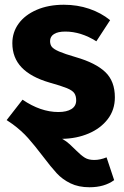

<svg xmlns="http://www.w3.org/2000/svg" viewBox="-20 -568 521 809"><path d="M429 95 461 191Q420 221 357 221Q311 221 277 204.5Q243 188 219 162Q195 136 161 91Q126 45 98.5 14Q71 -17 33 -45L8 -62L75 -148Q151 -96 226 -96Q261 -96 281 -108.5Q301 -121 301 -145Q301 -164 293 -175.5Q285 -187 262 -196.5Q239 -206 189 -220Q110 -243 71 -284Q32 -325 32 -386Q32 -432 58.5 -468.5Q85 -505 134.5 -526.5Q184 -548 249 -548Q306 -548 356 -531Q406 -514 444 -483L386 -394Q321 -435 255 -435Q224 -435 207.5 -424.5Q191 -414 191 -395Q191 -380 198.5 -370.5Q206 -361 229 -351Q252 -341 300 -327Q383 -303 423.5 -264.5Q464 -226 464 -158Q464 -105 434 -66Q404 -27 353.5 -5.5Q303 16 242 17Q260 27 274.5 40.5Q289 54 301 66Q322 87 337.5 96.5Q353 106 377 106Q402 106 429 95Z"/></svg>

Font: Fira Sans BGR
Style: Bold
Weight: 700
Designer: bBox Type GmbH & Carrois Corporate GbR & Edenspiekermann AG
Foundry: bBox Type GmbH & Carrois Corporate GbR & Edenspiekermann AG
Version: Version 4.301